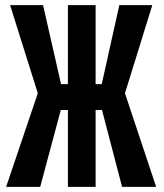

<svg xmlns="http://www.w3.org/2000/svg" viewBox="-20 -731 640 751"><path d="M378.9 -300.8H354V0H245.6V-300.8H217.8L137.2 0H3.9L127.9 -366.2L19.5 -710.9H148.4L218.8 -401.9H245.6V-710.9H354V-401.9H377.9L446.8 -710.9H575.7L468.8 -366.2L590.8 0H457.5Z"/></svg>

Font: Roboto Mono
Style: Regular
Weight: 500
Designer: Google
Version: Version 2.000986; 2015; ttfautohint (v1.3)